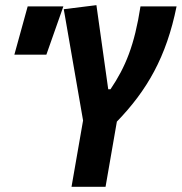

<svg xmlns="http://www.w3.org/2000/svg" viewBox="-20 -718 699 738"><path d="M254.9 0H385.7L429.2 -250.5C545.4 -370.6 619.6 -499.5 658.7 -693.4H520C497.1 -545.4 462.9 -460.9 404.8 -375H396L350.6 -698.2L225.1 -682.6L299.3 -254.9ZM35.2 -507.8H158.2L223.6 -693.4H86.4Z"/></svg>

Font: Cascadia Code NF
Style: Bold Italic
Weight: 700
Italic angle: -10°
Monospace: yes
Designer: Aaron Bell
Foundry: Saja Typeworks
Version: Version 2404.023